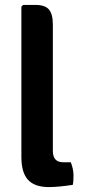

<svg xmlns="http://www.w3.org/2000/svg" viewBox="-20 -756 344 781"><path d="M237 -96H268Q279 -68 279 -42Q279 -16 276 -4Q215 5 179 5Q121 5 94 -24.5Q67 -54 67 -117V-729L74 -736H124Q163 -736 179 -717.5Q195 -699 195 -655V-142Q195 -96 237 -96Z"/></svg>

Font: Signika
Style: Semibold
Weight: 600
Designer: Anna Giedrys
Foundry: Anna Giedrys
Version: Version 1.001